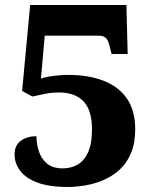

<svg xmlns="http://www.w3.org/2000/svg" viewBox="-20 -734 607 764"><path d="M250 10Q174 10 127.5 -8Q81 -26 59.5 -55.5Q38 -85 38 -119Q38 -156 63 -174Q88 -192 125 -192Q125 -164 134 -134Q143 -104 166 -84Q189 -64 230 -64Q261 -64 287 -78Q313 -92 329.5 -126Q346 -160 346 -220Q346 -295 312.5 -330.5Q279 -366 215 -366Q183 -366 158.5 -360.5Q134 -355 109 -350L68 -372L100 -714H483L488 -519H424L415 -555Q412 -567 407.5 -575Q403 -583 394.5 -587.5Q386 -592 372 -592H158L143 -421Q154 -426 173 -429Q192 -432 213 -434Q234 -436 251 -436Q334 -436 394 -412Q454 -388 486 -340.5Q518 -293 518 -220Q518 -164 501 -124Q484 -84 455 -58Q426 -32 390.5 -17Q355 -2 318.5 4Q282 10 250 10Z"/></svg>

Font: Noto Serif Hebrew ExtraBold
Style: Regular
Weight: 800
Version: Version 2.003